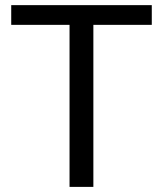

<svg xmlns="http://www.w3.org/2000/svg" viewBox="-20 -731 637 751"><path d="M573.7 -633.8H345.2V0H252V-633.8H23.9V-710.9H573.7Z"/></svg>

Font: TypoPRO Roboto
Style: Regular
Weight: 400
Designer: Google
Version: Version 2.136; 2016